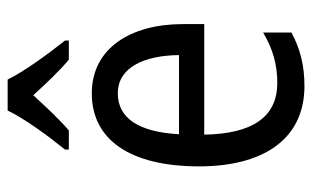

<svg xmlns="http://www.w3.org/2000/svg" viewBox="-177 -629 816 502"><g transform="rotate(-90 231.0 -378.0)"><path d="M274 -766H193C172 -722 128 -662 91 -616V-606H141C168 -629 201 -664 233 -699C265 -664 296 -631 326 -606H376V-616C342 -659 296 -721 274 -766ZM238 -546C116 -546 47 -445 47 -265C47 -102 115 10 257 10C311 10 354 -1 397 -24V-98C353 -72 312 -61 265 -61C177 -61 132 -125 130 -252H419V-308C419 -444 356 -546 238 -546ZM238 -478C307 -478 337 -407 338 -318H131C137 -425 174 -478 238 -478Z"/></g></svg>

Font: Noto Sans Khmer UI Condensed
Style: Regular
Weight: 400
Width: 3
Designer: Danh Hong and the Monotype Design Team
Foundry: Monotype Imaging Inc.
Version: Version 2.002